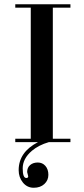

<svg xmlns="http://www.w3.org/2000/svg" viewBox="-20 -670 394 905"><path d="M113 161 108 141Q108 120 122 108Q136 96 158 96Q180 96 194 112Q208 128 208 154Q208 180 189 197.5Q170 215 139 215Q108 215 88 190.5Q68 166 68 132Q68 47 159 0H52V-16H125V-634H52V-650H312V-634H229V-16H312V0H210Q162 14 130 41Q87 78 87 123.5Q87 169 104 169Q113 169 113 161Z"/></svg>

Font: Elsie
Style: Regular
Weight: 400
Designer: Alejandro Inler
Foundry: Alejandro Inler
Version: 1.002